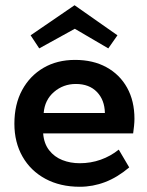

<svg xmlns="http://www.w3.org/2000/svg" viewBox="-20 -695 561 734"><path d="M474 -55Q429 -17 382 1Q335 19 285 19Q210 19 153.5 -11.5Q97 -42 66 -96.5Q35 -151 35 -222Q35 -296 64.5 -350.5Q94 -405 146 -435.5Q198 -466 267 -466Q336 -466 387 -438Q438 -410 466 -359.5Q494 -309 494 -241Q494 -229 492.5 -214Q491 -199 489 -185H145Q148 -146 168 -120.5Q188 -95 218.5 -83Q249 -71 285 -71Q327 -71 365 -84.5Q403 -98 434 -123ZM381 -263Q380 -313 350.5 -343.5Q321 -374 270 -374Q222 -374 186.5 -343.5Q151 -313 147 -263ZM265 -675 429 -560 394 -510 266 -585 130 -510 97 -560Z"/></svg>

Font: Podkova
Style: Bold
Weight: 700
Designer: Ilya Yudin
Foundry: Cyreal (www.cyreal.org)
Version: Version 2.102; ttfautohint (v1.8.1.43-b0c9)